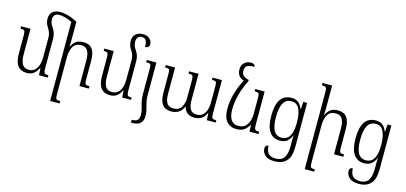

<svg xmlns="http://www.w3.org/2000/svg" viewBox="-81 -1366 4687 2214"><g transform="rotate(15 2263.0 -258.5)"><path d="M297 -657Q297 -709 329 -738.5Q361 -768 417 -768Q462 -768 511.5 -755Q561 -742 628 -708V-492Q628 -472 627 -452Q626 -432 625 -412H629Q654 -461 686.5 -481Q719 -501 768 -501Q841 -501 875 -456Q909 -411 909 -317V-99Q909 -67 912.5 -51.5Q916 -36 928.5 -32Q941 -28 966 -28V0H854V-314Q854 -380 831.5 -420.5Q809 -461 752 -461Q685 -461 656.5 -410.5Q628 -360 628 -284V155Q628 188 631.5 202.5Q635 217 647.5 221Q660 225 685 225V253H572V-690Q526 -713 487.5 -723Q449 -733 418 -733Q383 -733 365.5 -714.5Q348 -696 348 -662Q348 -619 376 -579Q397 -549 408 -518.5Q419 -488 419 -446V-100Q419 -67 423 -51.5Q427 -36 439.5 -32Q452 -28 476 -28V0H371L366 -83H362Q340 -39 309 -14Q278 11 225 11Q155 11 118.5 -35.5Q82 -82 82 -184V-394Q82 -426 78.5 -441Q75 -456 63 -460Q51 -464 26 -464V-492H138V-188Q138 -114 160.5 -72Q183 -30 240 -30Q283 -30 310.5 -54.5Q338 -79 351 -119.5Q364 -160 364 -208V-444Q364 -479 354.5 -505.5Q345 -532 328 -558Q313 -580 305 -604.5Q297 -629 297 -657Z M1412 -100Q1412 -67 1416 -51.5Q1420 -36 1432.5 -32Q1445 -28 1469 -28V0H1364L1359 -83H1355Q1333 -39 1302 -14Q1271 11 1218 11Q1148 11 1111.5 -35.5Q1075 -82 1075 -184V-394Q1075 -426 1071.5 -441Q1068 -456 1056 -460Q1044 -464 1019 -464V-492H1131V-188Q1131 -114 1153.5 -72Q1176 -30 1233 -30Q1276 -30 1303.5 -54.5Q1331 -79 1344 -119.5Q1357 -160 1357 -208V-444Q1357 -478 1347.5 -505.5Q1338 -533 1322 -556Q1307 -578 1298.5 -602.5Q1290 -627 1290 -657Q1290 -709 1321.5 -738.5Q1353 -768 1407 -768Q1461 -768 1489.5 -740.5Q1518 -713 1518 -676Q1518 -655 1504 -643Q1490 -631 1468 -630Q1468 -684 1454 -708.5Q1440 -733 1405 -733Q1373 -733 1357.5 -713.5Q1342 -694 1342 -661Q1342 -614 1370 -575Q1391 -545 1401.5 -515.5Q1412 -486 1412 -446Z M1585 -103V-409Q1585 -444 1577.5 -454Q1570 -464 1544 -464H1526V-492H1641V-103Q1641 -63 1646.5 -33.5Q1652 -4 1659.5 21.5Q1667 47 1673 75Q1679 103 1679 140Q1679 197 1647.5 225Q1616 253 1549 253H1537V219H1545Q1584 219 1604 202Q1624 185 1624 142Q1624 107 1618 80Q1612 53 1604 27Q1596 1 1590.5 -29.5Q1585 -60 1585 -103Z M2312 -492H2423V-98Q2423 -66 2426.5 -51Q2430 -36 2442 -31.5Q2454 -27 2481 -27V0H2375L2370 -84H2366Q2346 -35 2311.5 -13Q2277 9 2228 9Q2171 9 2140.5 -17Q2110 -43 2099 -87H2095Q2077 -41 2040.5 -16Q2004 9 1950 9Q1878 9 1843.5 -37Q1809 -83 1809 -173V-396Q1809 -428 1806 -442Q1803 -456 1790.5 -460Q1778 -464 1752 -464V-492H1864V-178Q1864 -106 1887 -68.5Q1910 -31 1965 -31Q2032 -31 2060.5 -77.5Q2089 -124 2089 -193V-395Q2089 -427 2085.5 -442Q2082 -457 2070 -461Q2058 -465 2032 -465V-492H2144V-178Q2144 -105 2167 -68.5Q2190 -32 2245 -32Q2287 -32 2314.5 -56Q2342 -80 2355 -119.5Q2368 -159 2368 -207V-394Q2368 -427 2365 -442Q2362 -457 2350 -461Q2338 -465 2312 -465Z M2729 11Q2656 11 2612.5 -38Q2569 -87 2569 -190Q2569 -276 2594.5 -368.5Q2620 -461 2667 -550Q2629 -563 2607.5 -591Q2586 -619 2586 -665Q2586 -713 2616 -743Q2646 -773 2695 -773Q2721 -773 2733 -763.5Q2745 -754 2747 -737Q2699 -737 2675 -728Q2651 -719 2642.5 -702Q2634 -685 2634 -661Q2634 -622 2656.5 -602Q2679 -582 2721 -574V-558Q2674 -466 2649.5 -374Q2625 -282 2625 -194Q2625 -118 2653 -74Q2681 -30 2741 -30Q2790 -30 2820 -55.5Q2850 -81 2864 -121.5Q2878 -162 2878 -208V-391Q2878 -425 2874.5 -441Q2871 -457 2858.5 -461Q2846 -465 2821 -465V-492H2933V-100Q2933 -67 2937 -51.5Q2941 -36 2953.5 -32Q2966 -28 2992 -28V0H2884L2880 -79H2876Q2849 -30 2815 -9.5Q2781 11 2729 11Z M3252 256Q3172 256 3135.5 222Q3099 188 3099 140Q3099 122 3109.5 111Q3120 100 3139 100Q3139 159 3165.5 190.5Q3192 222 3254 222Q3295 222 3324.5 205Q3354 188 3369.5 146.5Q3385 105 3385 33V-2Q3385 -26 3385 -49Q3385 -72 3387 -90H3385Q3366 -43 3334 -16.5Q3302 10 3245 10Q3167 10 3123 -51.5Q3079 -113 3079 -244Q3079 -502 3254 -502Q3305 -502 3336 -477Q3367 -452 3384 -404H3388L3395 -492H3440V29Q3440 153 3389.5 204.5Q3339 256 3252 256ZM3258 -28Q3292 -28 3321 -46Q3350 -64 3367.5 -111Q3385 -158 3385 -244Q3385 -347 3356 -405.5Q3327 -464 3266 -464Q3196 -464 3165.5 -407Q3135 -350 3135 -243Q3135 -136 3164.5 -82Q3194 -28 3258 -28Z M4005 -28V0H3893V-314Q3893 -381 3870.5 -421Q3848 -461 3791 -461Q3724 -461 3695.5 -410.5Q3667 -360 3667 -284V155Q3667 188 3670.5 202.5Q3674 217 3686 221Q3698 225 3724 225V253H3611V-662Q3611 -694 3607.5 -708.5Q3604 -723 3591.5 -727.5Q3579 -732 3552 -732V-760H3667V-494Q3667 -473 3666 -452Q3665 -431 3664 -411H3668Q3692 -460 3725 -480.5Q3758 -501 3806 -501Q3880 -501 3914.5 -456Q3949 -411 3949 -317V-99Q3949 -67 3952.5 -51.5Q3956 -36 3968 -32Q3980 -28 4005 -28Z M4258 256Q4178 256 4141.5 222Q4105 188 4105 140Q4105 122 4115.5 111Q4126 100 4145 100Q4145 159 4171.5 190.5Q4198 222 4260 222Q4301 222 4330.5 205Q4360 188 4375.5 146.5Q4391 105 4391 33V-2Q4391 -26 4391 -49Q4391 -72 4393 -90H4391Q4372 -43 4340 -16.5Q4308 10 4251 10Q4173 10 4129 -51.5Q4085 -113 4085 -244Q4085 -502 4260 -502Q4311 -502 4342 -477Q4373 -452 4390 -404H4394L4401 -492H4446V29Q4446 153 4395.5 204.5Q4345 256 4258 256ZM4264 -28Q4298 -28 4327 -46Q4356 -64 4373.5 -111Q4391 -158 4391 -244Q4391 -347 4362 -405.5Q4333 -464 4272 -464Q4202 -464 4171.5 -407Q4141 -350 4141 -243Q4141 -136 4170.5 -82Q4200 -28 4264 -28Z"/></g></svg>

Font: Noto Serif Armenian SemiCondensed Light
Style: Regular
Weight: 300
Width: 4
Designer: Monotype Design Team
Foundry: Monotype Imaging Inc.
Version: Version 2.008; ttfautohint (v1.8.4.7-5d5b)